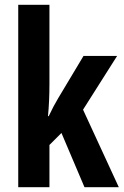

<svg xmlns="http://www.w3.org/2000/svg" viewBox="-20 -780 515 800"><path d="M186 -429V-760H56V0H186V-176L236 -226L332 0H475L326 -323L468 -547H328L222 -370C210 -350 196 -324 183 -296H180C184 -339 186 -383 186 -429Z"/></svg>

Font: Noto Sans Hebrew ExtraCondensed
Style: Bold
Weight: 700
Width: 2
Designer: Monotype Design Team
Foundry: Monotype Imaging Inc.
Version: Version 2.004